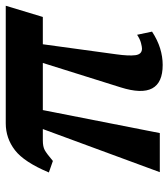

<svg xmlns="http://www.w3.org/2000/svg" viewBox="21 -597 586 668"><g transform="rotate(-90 314.0 -263.0)"><path d="M49 0 199 -407H160Q138 -407 126 -400.5Q114 -394 88 -372L48 -386Q84 -472 125.5 -504Q167 -536 219 -536H628L589 -407H494L459 -151Q453 -108 456 -85Q459 -62 479 -62Q485 -62 498.5 -65.5Q512 -69 527 -79L538 -27Q509 -8 480 1Q451 10 422 10Q298 10 344 -136L429 -407H265L185 0Z"/></g></svg>

Font: Noto Serif ExtraCondensed
Style: Bold Italic
Weight: 700
Width: 2
Italic angle: -12°
Designer: Monotype Design Team
Foundry: Monotype Imaging Inc.
Version: Version 2.013; ttfautohint (v1.8.4.7-5d5b)